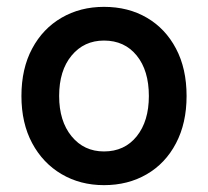

<svg xmlns="http://www.w3.org/2000/svg" viewBox="-20 -530 607 560"><path d="M283.3 10Q214.2 10 159.6 -22.1Q105 -54.2 73.8 -112.5Q42.5 -170.8 42.5 -250Q42.5 -330 73.8 -388.3Q105 -446.7 159.6 -478.3Q214.2 -510 283.3 -510Q354.2 -510 408.3 -478.3Q462.5 -446.7 493.3 -388.3Q524.2 -330 524.2 -250Q524.2 -170.8 493.3 -112.1Q462.5 -53.3 407.9 -21.7Q353.3 10 283.3 10ZM283.3 -88.3Q343.3 -88.3 378.8 -132.5Q414.2 -176.7 414.2 -250Q414.2 -324.2 378.8 -367.9Q343.3 -411.7 283.3 -411.7Q225 -411.7 188.8 -367.9Q152.5 -324.2 152.5 -250Q152.5 -176.7 188.8 -132.5Q225 -88.3 283.3 -88.3Z"/></svg>

Font: Funnel Sans Medium
Style: Regular
Weight: 500
Version: Version 1.000; Beta; Release 5; Build 24; ttfautohint (v1.8.